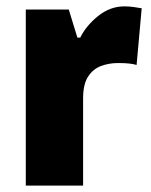

<svg xmlns="http://www.w3.org/2000/svg" viewBox="-20 -676 475 603"><path d="M371 -656Q385 -656 399.5 -654Q414 -652 425 -650L409 -472Q399 -475 385.5 -476.5Q372 -478 350 -478Q323 -478 298 -469Q273 -460 257 -436Q241 -412 241 -367V-93H61V-646H196L223 -558H232Q251 -596 288.5 -626Q326 -656 371 -656Z"/></svg>

Font: Noto Sans Telugu UI SemiCondensed Black
Style: Regular
Weight: 900
Width: 4
Designer: Jelle Bosma - Monotype Design Team
Foundry: Monotype Imaging Inc.
Version: Version 2.005; ttfautohint (v1.8.4.7-5d5b)